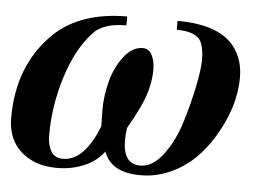

<svg xmlns="http://www.w3.org/2000/svg" viewBox="-44 -515 820 581"><g transform="rotate(5 366.0 -224.5)"><path d="M473 -435V-462Q618 -462 659 -381Q676 -349 676 -309Q676 -214 616 -119Q556 -24 464 4Q436 13 402 13Q312 13 290 -49Q268 -19 230 -3Q192 13 149 13Q97 13 63 -7Q-3 -44 -3 -127Q-3 -287 100 -387Q180 -462 320 -462V-435Q249 -435 219 -401Q171 -349 143.5 -261Q116 -173 116 -83Q116 -54 127.5 -35Q139 -16 163 -16Q198 -16 225.5 -46Q253 -76 271 -125Q271 -130 270.5 -146.5Q270 -163 270 -174Q270 -217 281.5 -261Q293 -305 318.5 -338Q344 -371 376 -371Q394 -371 403.5 -353Q413 -335 413 -306Q413 -279 403 -241Q391 -199 349 -126Q346 -106 346 -88Q346 -16 399 -16Q436 -16 468 -58.5Q500 -101 518 -160Q536 -219 546.5 -271Q557 -323 557 -350Q557 -382 549 -402Q536 -435 473 -435Z"/></g></svg>

Font: STIX MathJax Main
Style: Bold Italic
Weight: 700
Italic angle: -16.33°
Designer: MicroPress Inc., with final additions and corrections provided by Coen Hoffman, Elsevier (retired)
Version: Version 1.1.1